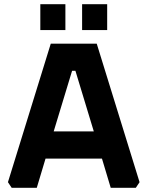

<svg xmlns="http://www.w3.org/2000/svg" viewBox="-20 -899 706 919"><path d="M18 -27 223 -690H443L648 -27L630 0H510L468 -140H198L156 0H36ZM237 -270H429L341 -560H325ZM173 -755V-879H293V-755ZM373 -755V-879H493V-755Z"/></svg>

Font: Oxanium
Style: Bold
Weight: 700
Designer: Severin Meyer
Version: Version 2.000